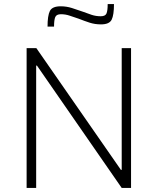

<svg xmlns="http://www.w3.org/2000/svg" viewBox="-20 -925 776 945"><path d="M111 0V-688H159L575 -89H579V-688H625V0H579L162 -602H158V0ZM214 -794Q214 -848 225.5 -871Q237 -894 279 -894Q307 -894 334 -885.5Q361 -877 389 -867Q410 -859 431 -852Q452 -845 476 -845Q498 -845 504 -858.5Q510 -872 510 -905H541Q541 -851 529.5 -828Q518 -805 477 -805Q447 -805 421 -813.5Q395 -822 367 -833Q345 -840 324 -847.5Q303 -855 280 -855Q258 -855 252 -841Q246 -827 246 -794Z"/></svg>

Font: Saira ExtraLight
Style: Regular
Weight: 200
Designer: Hector Gatti with collaboration of the Omnibus-Type team
Foundry: Omnibus-Type
Version: Version 1.100; ttfautohint (v1.8.3)